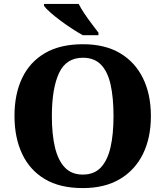

<svg xmlns="http://www.w3.org/2000/svg" viewBox="-20 -951 845 981"><path d="M403 10Q286 10 209 -36Q132 -82 93 -165Q54 -248 54 -359Q54 -470 93 -552Q132 -634 209.5 -679.5Q287 -725 404 -725Q516 -725 593 -679.5Q670 -634 710.5 -551.5Q751 -469 751 -358Q751 -247 710.5 -164.5Q670 -82 592.5 -36Q515 10 403 10ZM403 -59Q461 -59 495 -95Q529 -131 544.5 -197.5Q560 -264 560 -358Q560 -452 545 -519Q530 -586 495.5 -621Q461 -656 404 -656Q318 -656 281.5 -577.5Q245 -499 245 -358Q245 -264 261 -197.5Q277 -131 311.5 -95Q346 -59 403 -59ZM403 -771Q378 -785 348 -804.5Q318 -824 288.5 -846Q259 -868 236.5 -888Q214 -908 205 -921V-931H382Q393 -909 411 -882Q429 -855 449 -829Q469 -803 483 -784V-771Z"/></svg>

Font: Noto Serif Thai ExtraBold
Style: Regular
Weight: 800
Version: Version 2.001